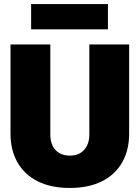

<svg xmlns="http://www.w3.org/2000/svg" viewBox="-20 -918 690 950"><path d="M325 12Q232 12 166.5 -21Q101 -54 66.5 -114.5Q32 -175 32 -257V-698H229V-252Q229 -220 240.5 -196.5Q252 -173 274 -160.5Q296 -148 325 -148Q356 -148 377 -160.5Q398 -173 410 -196.5Q422 -220 422 -252V-698H619V-257Q619 -175 584.5 -114.5Q550 -54 484.5 -21Q419 12 325 12ZM134 -773V-898H514V-773Z"/></svg>

Font: Azeret Mono Thin ExtraBold
Style: Regular
Weight: 800
Version: Version 1.002